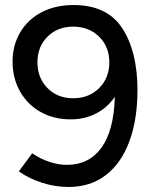

<svg xmlns="http://www.w3.org/2000/svg" viewBox="-20 -732 610 764"><path d="M527 -374Q527 -257 495 -170Q463 -83 401.5 -35.5Q340 12 253 12Q200 12 148 -4.5Q96 -21 55 -50L108 -122Q140 -100 176.5 -88Q213 -76 246 -76Q334 -76 383.5 -144Q433 -212 437 -347Q408 -304 362.5 -280.5Q317 -257 261 -257Q194 -257 141.5 -286.5Q89 -316 59.5 -368.5Q30 -421 30 -487Q30 -552 60.5 -603.5Q91 -655 146 -683.5Q201 -712 272 -712Q407 -712 467 -619Q527 -526 527 -374ZM271 -341Q334 -341 374.5 -381.5Q415 -422 415 -484Q415 -546 374.5 -586Q334 -626 271 -626Q209 -626 169 -586Q129 -546 129 -484Q129 -422 169 -381.5Q209 -341 271 -341Z"/></svg>

Font: Oak Sans Medium
Style: Regular
Weight: 500
Designer: Erik Kennedy, Walven
Foundry: Erik Kennedy, Walven
Version: Version 1.000